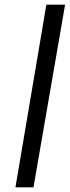

<svg xmlns="http://www.w3.org/2000/svg" viewBox="-20 -800 298 820"><path d="M178 -780 46 0H123L258 -780Z"/></svg>

Font: Jost* 400 Book Italic
Style: Italic
Weight: 400
Italic angle: -10°
Version: Version 3.200; ttfautohint (v0.97) -l 8 -r 50 -G 200 -x 14 -